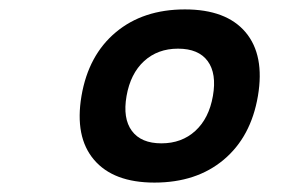

<svg xmlns="http://www.w3.org/2000/svg" viewBox="-20 -723 626 406"><path d="M306.6 -336.9Q219.7 -336.9 178.7 -385.3Q137.7 -433.6 152.3 -520Q167 -606.4 224.9 -654.8Q282.7 -703.1 371.1 -703.1Q458.5 -703.1 499.3 -654.8Q540 -606.4 525.4 -520Q510.7 -433.6 453.1 -385.3Q395.5 -336.9 306.6 -336.9ZM321.3 -419.9Q364.3 -419.9 393.1 -446.3Q421.9 -472.7 430.2 -520Q438.5 -567.4 419.2 -593.8Q399.9 -620.1 356.4 -620.1Q313.5 -620.1 284.7 -593.8Q255.9 -567.4 247.6 -520Q239.3 -472.7 258.8 -446.3Q278.3 -419.9 321.3 -419.9Z"/></svg>

Font: Cascadia Mono PL
Style: Italic
Weight: 400
Italic angle: -10°
Monospace: yes
Designer: Aaron Bell
Foundry: Saja Typeworks
Version: Version 2404.023; ttfautohint (v1.8.4)